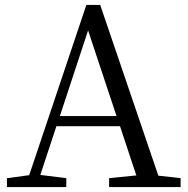

<svg xmlns="http://www.w3.org/2000/svg" viewBox="-20 -756 759 776"><path d="M222 -287H451L336 -633ZM620 -46 710 -36V0H421V-36L531 -47L465 -246H208L143 -49L248 -36V0H8V-36L98 -48L329 -736H385Z"/></svg>

Font: Shippori Mincho TTF
Style: Regular
Weight: 400
Version: Version 2.100